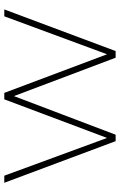

<svg xmlns="http://www.w3.org/2000/svg" viewBox="148 -707 559 895"><g transform="rotate(-90 427.5 -259.5)"><path d="M217 0H247L427 -474L606 0H637L831 -519H799L622 -40L442 -519H412L232 -40L56 -519H23Z"/></g></svg>

Font: Chess Sans ExtraLight
Style: Regular
Weight: 275
Designer: Wolf Bōese
Foundry: Wolf Bōese
Version: Version 7.223;Glyphs 3.3 (3306)